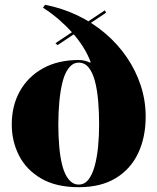

<svg xmlns="http://www.w3.org/2000/svg" viewBox="-20 -765 656 800"><path d="M308 15Q214 15 152 -21Q90 -57 59.5 -116.5Q29 -176 29 -246Q29 -325 63 -385.5Q97 -446 159.5 -480.5Q222 -515 308 -515Q321 -515 333 -512Q345 -509 355 -504L358 -506Q346 -538 326.5 -569Q307 -600 281.5 -628.5Q256 -657 225.5 -683.5Q195 -710 159 -733L168 -745Q240 -731 303.5 -700.5Q367 -670 419 -625.5Q471 -581 508.5 -526Q546 -471 566.5 -408.5Q587 -346 587 -279Q587 -193 555.5 -126.5Q524 -60 462 -22.5Q400 15 308 15ZM308 4Q332 4 348 -16Q364 -36 374 -71.5Q384 -107 388.5 -152Q393 -197 393 -246Q393 -298 389 -344.5Q385 -391 375.5 -427Q366 -463 349.5 -483.5Q333 -504 308 -504Q285 -504 268 -483.5Q251 -463 241.5 -427Q232 -391 227.5 -344.5Q223 -298 223 -246Q223 -198 227 -152.5Q231 -107 240.5 -72Q250 -37 267 -16.5Q284 4 308 4ZM220 -577 211 -585 417 -722 422 -712Z"/></svg>

Font: Kalnia SemiBold
Style: Regular
Weight: 600
Designer: Frida Medrano
Foundry: Frida Medrano
Version: Version 1.105